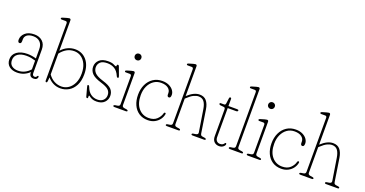

<svg xmlns="http://www.w3.org/2000/svg" viewBox="-36 -1377 3874 2040"><g transform="rotate(20 1900.5 -356.5)"><path d="M40.5 -96Q40.5 -150 85 -182.5Q129.5 -215 203.5 -215Q227 -215 253.8 -211Q280.5 -207 302.5 -200V-302.5Q302.5 -356.5 274 -384.5Q245.5 -412.5 197.5 -412.5Q150.5 -412.5 126.5 -393.2Q102.5 -374 102.5 -344V-323.5Q102.5 -294 82.5 -294Q71.5 -294 66.8 -303Q62 -312 62 -325Q62 -369 98.5 -402Q135 -435 203 -435Q258.5 -435 294 -402.5Q329.5 -370 329.5 -310V-45.5Q329.5 -12.5 356 -12.5Q371.5 -12.5 378.5 -26Q383 -34.5 388 -34.5Q396.5 -34.5 396.5 -23.5Q396.5 -9.5 384.8 0.2Q373 10 352 10Q302.5 10 302.5 -43V-46.5Q275.5 -19.5 240.5 -4.8Q205.5 10 164.5 10Q107.5 10 74 -18Q40.5 -46 40.5 -96ZM69 -97Q69 -54 97 -33.2Q125 -12.5 166.5 -12.5Q245 -12.5 302.5 -76.5V-175.5Q279.5 -183 254 -187.8Q228.5 -192.5 200 -192.5Q139.5 -192.5 104.2 -167.8Q69 -143 69 -97Z M508.5 -705V-361.5Q539 -397 579.5 -416Q620 -435 663 -435Q742.5 -435 793 -376.8Q843.5 -318.5 843.5 -217Q843.5 -142 817.2 -91.5Q791 -41 747.8 -15.5Q704.5 10 653 10Q609 10 571.2 -9.2Q533.5 -28.5 508 -60.5L503.5 -15Q502 0 492.5 0Q481 0 481 -16L481.5 -661Q481.5 -682 462.5 -682H420Q405.5 -682 405.5 -692Q405.5 -700 419.5 -704L467 -718Q484.5 -723 492 -723Q508.5 -723 508.5 -705ZM660.5 -412.5Q613.5 -412.5 575.5 -390.2Q537.5 -368 508.5 -329.5V-94Q536.5 -54 575 -33.2Q613.5 -12.5 657 -12.5Q700.5 -12.5 736.2 -36.8Q772 -61 793.5 -106.5Q815 -152 815 -215.5Q815 -276 794.8 -320Q774.5 -364 739.8 -388.2Q705 -412.5 660.5 -412.5Z M1065 -12.5Q1105 -12.5 1129 -35Q1153 -57.5 1153 -93.5Q1153 -129 1128.8 -152.8Q1104.5 -176.5 1037 -197Q963 -219.5 933.2 -251.2Q903.5 -283 903.5 -328Q903.5 -372.5 937 -403.8Q970.5 -435 1035.5 -435Q1079 -435 1100.2 -423.5Q1121.5 -412 1130.5 -412Q1134 -412 1134 -417.8Q1134 -423.5 1135.8 -429.2Q1137.5 -435 1145 -435Q1150 -435 1153.8 -432Q1157.5 -429 1161 -419L1195 -327.5Q1202 -309.5 1194.5 -305.5Q1182 -299.5 1173.5 -319.5Q1152 -369.5 1116.8 -391Q1081.5 -412.5 1034.5 -412.5Q980 -412.5 956 -388.8Q932 -365 932 -331Q932 -295.5 958.2 -268.2Q984.5 -241 1052.5 -220.5Q1128 -198 1154.8 -167.8Q1181.5 -137.5 1181.5 -96Q1181.5 -52.5 1150.8 -21.2Q1120 10 1062.5 10Q1031.5 10 1012.2 1.8Q993 -6.5 983.5 -14.5Q974 -22.5 971 -22.5Q965.5 -22.5 966 -14.5Q966.5 -6.5 966.2 1.8Q966 10 957.5 10Q947.5 10 944.5 -1.5L919.5 -93Q915 -109 914.5 -115.5Q914 -122 919 -124Q930.5 -129.5 938.5 -108.5Q956 -60.5 989 -36.5Q1022 -12.5 1065 -12.5Z M1317 -548.5Q1301 -548.5 1290.2 -559.2Q1279.5 -570 1279.5 -585.5Q1279.5 -601.5 1290.2 -612.2Q1301 -623 1317 -623Q1333 -623 1343.8 -612.5Q1354.5 -602 1354.5 -586Q1354.5 -570 1343.8 -559.2Q1333 -548.5 1317 -548.5ZM1341.5 -410.5V-52Q1341.5 -40.5 1347 -34Q1352.5 -27.5 1367.5 -25L1394 -21Q1408 -19 1408 -9Q1408 0 1394 0H1262Q1248 0 1248 -9Q1248 -19 1262 -21L1288.5 -25Q1303.5 -27.5 1309 -34Q1314.5 -40.5 1314.5 -52V-366.5Q1314.5 -387.5 1295.5 -387.5H1253Q1238.5 -387.5 1238.5 -397.5Q1238.5 -405.5 1252.5 -409.5L1300 -423.5Q1317.5 -428.5 1325 -428.5Q1341.5 -428.5 1341.5 -410.5Z M1792 -328.5Q1792 -294 1771 -294Q1751 -294 1751 -322.5V-335.5Q1751 -368.5 1722.8 -390.2Q1694.5 -412 1643 -412Q1596 -412 1559.8 -386.5Q1523.5 -361 1503 -316.8Q1482.5 -272.5 1482.5 -215.5Q1482.5 -121 1527.8 -68Q1573 -15 1643.5 -15Q1701.5 -15 1734.8 -46.5Q1768 -78 1777 -115.5Q1780 -127.5 1789 -127.5Q1801 -127.5 1798.5 -113Q1793 -81.5 1772.8 -53.5Q1752.5 -25.5 1719.2 -7.8Q1686 10 1641.5 10Q1583.5 10 1541.2 -18Q1499 -46 1476.5 -95.8Q1454 -145.5 1454 -210Q1454 -274.5 1478 -325.5Q1502 -376.5 1546 -405.8Q1590 -435 1649.5 -435Q1693.5 -435 1725.5 -419.5Q1757.5 -404 1774.8 -379.5Q1792 -355 1792 -328.5Z M1934.5 -705V-368.5Q2005.5 -435 2070.5 -435Q2121 -435 2148.5 -402.5Q2176 -370 2185.5 -310L2225.5 -52Q2227.5 -40.5 2232 -34Q2236.5 -27.5 2251.5 -25L2278 -21Q2292 -19 2292 -9Q2292 0 2278 0H2146Q2132 0 2132 -9Q2132 -19 2146 -21L2172.5 -25Q2202 -29.5 2198.5 -52L2158.5 -302.5Q2150 -356.5 2128.5 -384.5Q2107 -412.5 2066.5 -412.5Q2041.5 -412.5 2011.8 -398.5Q1982 -384.5 1944 -348.5L1934.5 -339.5V-52Q1934.5 -40.5 1940 -34Q1945.5 -27.5 1960.5 -25L1987 -21Q2001 -19 2001 -9Q2001 0 1987 0H1855Q1841 0 1841 -9Q1841 -19 1855 -21L1881.5 -25Q1896.5 -27.5 1902 -34Q1907.5 -40.5 1907.5 -52V-661Q1907.5 -682 1888.5 -682H1846Q1831.5 -682 1831.5 -692Q1831.5 -700 1845.5 -704L1893 -718Q1910.5 -723 1918 -723Q1934.5 -723 1934.5 -705Z M2351.5 -399 2316.5 -402.5Q2306 -403.5 2303 -408Q2300 -412.5 2300 -416.5Q2300 -425 2310.5 -425H2350Q2364 -425 2366.5 -443L2374.5 -504Q2376 -517.5 2387.5 -517.5Q2398 -517.5 2398 -504.5V-425H2496.5Q2513 -425 2513 -415.5Q2513 -401.5 2491.5 -401.5H2398V-73.5Q2398 -46.5 2412.2 -31Q2426.5 -15.5 2449.5 -15.5Q2470.5 -15.5 2480.8 -23Q2491 -30.5 2495.8 -38.2Q2500.5 -46 2505.5 -46Q2514 -46 2514 -35Q2514 -21 2495.8 -5.5Q2477.5 10 2448 10Q2415 10 2393 -11.2Q2371 -32.5 2371 -74V-373Q2371 -385.5 2367.5 -391.8Q2364 -398 2351.5 -399Z M2647 -705V-52Q2647 -40.5 2652.5 -34Q2658 -27.5 2673 -25L2699.5 -21Q2713.5 -19 2713.5 -9Q2713.5 0 2699.5 0H2567.5Q2553.5 0 2553.5 -9Q2553.5 -19 2567.5 -21L2594 -25Q2609 -27.5 2614.5 -34Q2620 -40.5 2620 -52V-661Q2620 -682 2601 -682H2558.5Q2544 -682 2544 -692Q2544 -700 2558 -704L2605.5 -718Q2623 -723 2630.5 -723Q2647 -723 2647 -705Z M2826 -548.5Q2810 -548.5 2799.2 -559.2Q2788.5 -570 2788.5 -585.5Q2788.5 -601.5 2799.2 -612.2Q2810 -623 2826 -623Q2842 -623 2852.8 -612.5Q2863.5 -602 2863.5 -586Q2863.5 -570 2852.8 -559.2Q2842 -548.5 2826 -548.5ZM2850.5 -410.5V-52Q2850.5 -40.5 2856 -34Q2861.5 -27.5 2876.5 -25L2903 -21Q2917 -19 2917 -9Q2917 0 2903 0H2771Q2757 0 2757 -9Q2757 -19 2771 -21L2797.5 -25Q2812.5 -27.5 2818 -34Q2823.5 -40.5 2823.5 -52V-366.5Q2823.5 -387.5 2804.5 -387.5H2762Q2747.5 -387.5 2747.5 -397.5Q2747.5 -405.5 2761.5 -409.5L2809 -423.5Q2826.5 -428.5 2834 -428.5Q2850.5 -428.5 2850.5 -410.5Z M3301 -328.5Q3301 -294 3280 -294Q3260 -294 3260 -322.5V-335.5Q3260 -368.5 3231.8 -390.2Q3203.5 -412 3152 -412Q3105 -412 3068.8 -386.5Q3032.5 -361 3012 -316.8Q2991.5 -272.5 2991.5 -215.5Q2991.5 -121 3036.8 -68Q3082 -15 3152.5 -15Q3210.5 -15 3243.8 -46.5Q3277 -78 3286 -115.5Q3289 -127.5 3298 -127.5Q3310 -127.5 3307.5 -113Q3302 -81.5 3281.8 -53.5Q3261.5 -25.5 3228.2 -7.8Q3195 10 3150.5 10Q3092.5 10 3050.2 -18Q3008 -46 2985.5 -95.8Q2963 -145.5 2963 -210Q2963 -274.5 2987 -325.5Q3011 -376.5 3055 -405.8Q3099 -435 3158.5 -435Q3202.5 -435 3234.5 -419.5Q3266.5 -404 3283.8 -379.5Q3301 -355 3301 -328.5Z M3443.5 -705V-368.5Q3514.5 -435 3579.5 -435Q3630 -435 3657.5 -402.5Q3685 -370 3694.5 -310L3734.5 -52Q3736.5 -40.5 3741 -34Q3745.5 -27.5 3760.5 -25L3787 -21Q3801 -19 3801 -9Q3801 0 3787 0H3655Q3641 0 3641 -9Q3641 -19 3655 -21L3681.5 -25Q3711 -29.5 3707.5 -52L3667.5 -302.5Q3659 -356.5 3637.5 -384.5Q3616 -412.5 3575.5 -412.5Q3550.5 -412.5 3520.8 -398.5Q3491 -384.5 3453 -348.5L3443.5 -339.5V-52Q3443.5 -40.5 3449 -34Q3454.5 -27.5 3469.5 -25L3496 -21Q3510 -19 3510 -9Q3510 0 3496 0H3364Q3350 0 3350 -9Q3350 -19 3364 -21L3390.5 -25Q3405.5 -27.5 3411 -34Q3416.5 -40.5 3416.5 -52V-661Q3416.5 -682 3397.5 -682H3355Q3340.5 -682 3340.5 -692Q3340.5 -700 3354.5 -704L3402 -718Q3419.5 -723 3427 -723Q3443.5 -723 3443.5 -705Z"/></g></svg>

Font: Fraunces 144pt S100 Thin
Style: Regular
Weight: 100
Version: Version 1.000; ttfautohint (v1.8.3)